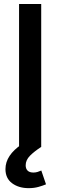

<svg xmlns="http://www.w3.org/2000/svg" viewBox="-20 -748 307 978"><path d="M189.9 -727.5V0H77.1V-727.5ZM126 210.4Q75.2 210.4 41.5 185.3Q7.8 160.2 7.8 113.3Q7.8 77.6 28.8 46.1Q49.8 14.6 89.8 -12.2L190.4 0Q154.3 23.4 132.6 45.4Q110.8 67.4 110.8 94.2Q110.8 111.3 120.6 121.1Q130.4 130.9 150.4 130.9Q161.6 130.9 171.6 127.7Q181.6 124.5 190.4 120.6L214.4 190.9Q198.2 197.8 175.8 204.1Q153.3 210.4 126 210.4Z"/></svg>

Font: V-Inter
Style: Medium-500
Weight: 500
Designer: Rasmus Andersson
Foundry: rsms
Version: Version 4.000;git-4146feb